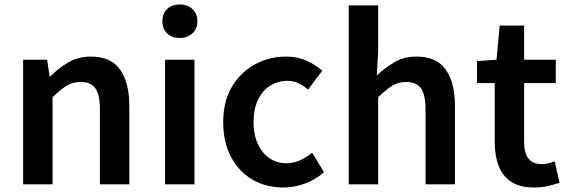

<svg xmlns="http://www.w3.org/2000/svg" viewBox="-20 -821 2529 855"><path d="M83 0V-555H190L201 -480H203Q240 -517 284 -543Q328 -569 385 -569Q474 -569 515 -511Q556 -453 556 -348V0H425V-331Q425 -400 404.5 -428Q384 -456 339 -456Q303 -456 275.5 -438.5Q248 -421 214 -388V0Z M715 0V-555H846V0ZM781 -652Q745 -652 724 -672.5Q703 -693 703 -727Q703 -760 724 -780.5Q745 -801 781 -801Q815 -801 837 -780.5Q859 -760 859 -727Q859 -693 837 -672.5Q815 -652 781 -652Z M1242 14Q1166 14 1105.5 -20.5Q1045 -55 1009.5 -120.5Q974 -186 974 -277Q974 -370 1013 -435Q1052 -500 1115.5 -534.5Q1179 -569 1253 -569Q1305 -569 1345 -551Q1385 -533 1415 -506L1352 -422Q1330 -441 1308 -451Q1286 -461 1260 -461Q1216 -461 1181.5 -438.5Q1147 -416 1128 -374.5Q1109 -333 1109 -277Q1109 -222 1128 -180.5Q1147 -139 1180 -116.5Q1213 -94 1255 -94Q1288 -94 1317 -107.5Q1346 -121 1370 -141L1423 -54Q1384 -20 1336.5 -3Q1289 14 1242 14Z M1533 0V-797H1664V-591L1658 -485Q1693 -518 1735.5 -543.5Q1778 -569 1835 -569Q1924 -569 1965 -511Q2006 -453 2006 -348V0H1875V-331Q1875 -400 1854.5 -428Q1834 -456 1789 -456Q1753 -456 1725.5 -438.5Q1698 -421 1664 -388V0Z M2359 14Q2295 14 2256.5 -11.5Q2218 -37 2200.5 -82.5Q2183 -128 2183 -188V-451H2104V-549L2191 -555L2205 -707H2314V-555H2455V-451H2314V-187Q2314 -139 2333.5 -114.5Q2353 -90 2393 -90Q2407 -90 2422.5 -94Q2438 -98 2450 -103L2472 -7Q2450 0 2421.5 7Q2393 14 2359 14Z"/></svg>

Font: Noto Sans JP SemiBold
Style: Regular
Weight: 600
Designer: Ryoko NISHIZUKA  (kana, bopomofo & ideographs); Paul D. Hunt (Latin, Greek & Cyrillic); Sandoll Communications , Soo-you
Foundry: Adobe
Version: Version 2.004-H2;hotconv 1.0.118;makeotfexe 2.5.65603